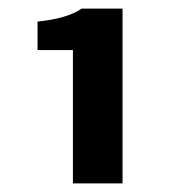

<svg xmlns="http://www.w3.org/2000/svg" viewBox="-20 -765 427 445"><path d="M67 -649V-715Q136 -722 169 -745H264V-340H149V-649Z"/></svg>

Font: Sintony
Style: Bold
Weight: 700
Designer: Eduardo Rodriguez Tunni
Foundry: Eduardo Rodriguez Tunni
Version: Version 1.001